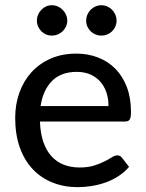

<svg xmlns="http://www.w3.org/2000/svg" viewBox="-20 -726 570 752"><path d="M405 -310.5Q405 -339.5 396.8 -364Q388.5 -388.5 372.5 -406.5Q356.5 -424.5 333.5 -434.5Q310.5 -444.5 280.5 -444.5Q219 -444.5 183.8 -409Q148.5 -373.5 139 -310.5ZM485.5 -72.5Q467.5 -51.5 444 -36.2Q420.5 -21 394 -11.5Q367.5 -2 339.2 2.5Q311 7 283.5 7Q231 7 186.2 -10.8Q141.5 -28.5 108.8 -62.8Q76 -97 57.8 -147.8Q39.5 -198.5 39.5 -264.5Q39.5 -317.5 56 -363.2Q72.5 -409 103.2 -443Q134 -477 178.5 -496.5Q223 -516 278.5 -516Q325 -516 364.2 -500.8Q403.5 -485.5 432 -456.5Q460.5 -427.5 476.8 -385Q493 -342.5 493 -288Q493 -265.5 488 -257.8Q483 -250 469.5 -250H136.5Q138 -204.5 149.5 -170.8Q161 -137 181.2 -114.5Q201.5 -92 229.5 -81Q257.5 -70 292 -70Q324.5 -70 348.2 -77.5Q372 -85 389.2 -93.8Q406.5 -102.5 418.2 -110Q430 -117.5 439 -117.5Q451 -117.5 457.5 -108.5ZM243.5 -645Q243.5 -633 238.5 -622.2Q233.5 -611.5 225.2 -603.5Q217 -595.5 206 -591Q195 -586.5 183 -586.5Q171 -586.5 160.5 -591Q150 -595.5 142 -603.5Q134 -611.5 129.2 -622.2Q124.5 -633 124.5 -645Q124.5 -657.5 129.2 -668.5Q134 -679.5 142 -687.8Q150 -696 160.5 -700.8Q171 -705.5 183 -705.5Q195 -705.5 206 -700.8Q217 -696 225.2 -687.8Q233.5 -679.5 238.5 -668.5Q243.5 -657.5 243.5 -645ZM436.5 -645Q436.5 -633 431.8 -622.2Q427 -611.5 419 -603.5Q411 -595.5 400 -591Q389 -586.5 377 -586.5Q365 -586.5 354 -591Q343 -595.5 335 -603.5Q327 -611.5 322.2 -622.2Q317.5 -633 317.5 -645Q317.5 -657.5 322.2 -668.5Q327 -679.5 335 -687.8Q343 -696 354 -700.8Q365 -705.5 377 -705.5Q389 -705.5 400 -700.8Q411 -696 419 -687.8Q427 -679.5 431.8 -668.5Q436.5 -657.5 436.5 -645Z"/></svg>

Font: LatoLatin Medium
Style: Regular
Weight: 500
Designer: Lukasz Dziedzic with Adam Twardoch and Botio Nikoltchev
Foundry: tyPoland Lukasz Dziedzic
Version: Version 2.015; 2015-08-06; http://www.latofonts.com/